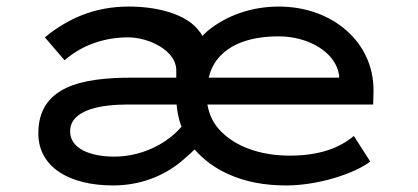

<svg xmlns="http://www.w3.org/2000/svg" viewBox="-20 -556 1275 586"><path d="M325 10C410 10 479 -20 528 -59C546 -74 561 -87 574 -100C601 -69 635 -43 678 -24C729 -1 787 10 854 10C952 10 1064 -27 1110 -63L1060 -141C1017 -105 956 -81 864 -81C776 -81 695 -108 647 -163C629 -184 618 -208 613 -237H1119L1120 -281C1120 -429 993 -536 831 -536C750 -536 672 -510 613 -461C608 -456 602 -451 597 -446C596 -450 594 -454 591 -457C552 -514 459 -536 373 -536C267 -536 185 -498 117 -442L177 -372C233 -421 303 -442 371 -442C435 -442 518 -401 518 -342V-319H383C229 -319 97 -292 97 -149C97 -45 193 10 325 10ZM617 -319C622 -340 630 -357 641 -372C681 -425 751 -445 831 -445C921 -445 1005 -397 1015 -326V-319ZM534 -169C525 -159 514 -148 500 -137C460 -105 398 -78 329 -78C254 -78 194 -103 194 -155C194 -222 290 -237 370 -237H519C521 -213 526 -190 534 -169Z"/></svg>

Font: Lexend Peta
Style: Regular
Weight: 400
Designer: Bonnie Shaver-Troup, Thomas Jockin
Foundry: Lexend
Version: Version 1.007